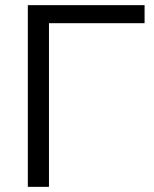

<svg xmlns="http://www.w3.org/2000/svg" viewBox="-20 -725 596 745"><path d="M88 0V-705H541V-635H170V0Z"/></svg>

Font: Winston
Style: Regular
Weight: 400
Designer: Original fonts by Vernon Adams / Changes by Cristiano Sobral
Foundry: Original fonts by Vernon Adams / Changes by Cristiano Sobral
Version: Version 2.503;July 17, 2020;FontCreator 13.0.0.2655 64-bit